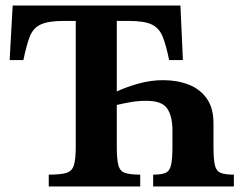

<svg xmlns="http://www.w3.org/2000/svg" viewBox="-20 -677 880 697"><path d="M489 0H157V-43Q201 -43 221.5 -49.5Q242 -56 248.5 -78Q255 -100 255 -145V-601H210Q155 -601 127.5 -588Q100 -575 88 -544Q76 -513 65 -459H15L26 -657H635L644 -459H594Q583 -513 570.5 -544Q558 -575 531 -588Q504 -601 448 -601H404V-345Q438 -361 482.5 -373.5Q527 -386 572 -386Q623 -386 664.5 -370Q706 -354 730.5 -319.5Q755 -285 755 -229V-145Q755 -99 760 -77.5Q765 -56 781 -49.5Q797 -43 829 -43V0H536V-43Q566 -43 581 -49.5Q596 -56 601 -78Q606 -100 606 -145V-204Q606 -255 587 -283Q568 -311 512 -311Q481 -311 455.5 -306.5Q430 -302 404 -296V-145Q404 -100 409.5 -78Q415 -56 433.5 -49.5Q452 -43 489 -43Z"/></svg>

Font: STIX Two Text
Style: Bold
Weight: 700
Designer: Ross Mills, John Hudson & Paul Hanslow, Tiro Typeworks Ltd; with prior portions MicroPress Inc., and Coen Hoffman.
Foundry: Tiro Typeworks Ltd
Version: Version 2.13 b171